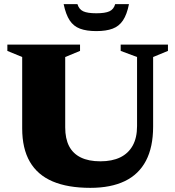

<svg xmlns="http://www.w3.org/2000/svg" viewBox="-20 -891 846 926"><path d="M641 -283V-616L562 -645.5V-676H790V-645.5L718.5 -616V-280.5Q718.5 -181.5 684 -115.8Q649.5 -50 582 -17.5Q514.5 15 415.5 15Q307 15 234 -16Q161 -47 124 -110.8Q87 -174.5 87 -272V-616L15.5 -645.5V-676H366V-645.5L294.5 -616V-276.5Q294.5 -222.5 313.2 -186.2Q332 -150 369.8 -131.5Q407.5 -113 464 -113Q520.5 -113 559.8 -132Q599 -151 620 -188.8Q641 -226.5 641 -283ZM444.5 -827Q487 -827 507.8 -836.5Q528.5 -846 535.5 -871H602Q592 -821 573.2 -792.8Q554.5 -764.5 523.2 -752.8Q492 -741 444.5 -741Q397 -741 365.8 -752.8Q334.5 -764.5 316 -792.8Q297.5 -821 287 -871H353.5Q361 -846 381.5 -836.5Q402 -827 444.5 -827Z"/></svg>

Font: Newsreader 16pt 16pt ExtraBold
Style: Regular
Weight: 800
Version: Version 1.003